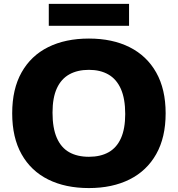

<svg xmlns="http://www.w3.org/2000/svg" viewBox="-20 -946 904 976"><path d="M432 10Q312.5 10 225 -33.5Q137.5 -77 89.8 -161.8Q42 -246.5 42 -370Q42 -493.5 89.8 -578.2Q137.5 -663 225 -706.5Q312.5 -750 432 -750Q551.5 -750 639 -706Q726.5 -662 774.2 -577.2Q822 -492.5 822 -370Q822 -247.5 774.2 -162.8Q726.5 -78 638.8 -34Q551 10 432 10ZM432 -149Q491 -149 532.2 -172.2Q573.5 -195.5 595 -243.8Q616.5 -292 616.5 -366.5Q616.5 -444 594.5 -493.8Q572.5 -543.5 531.2 -567.2Q490 -591 432 -591Q374 -591 332.5 -568Q291 -545 269 -497Q247 -449 247 -373.5Q247 -295 268.8 -245.2Q290.5 -195.5 331.8 -172.2Q373 -149 432 -149ZM228 -815V-926.5H636V-815Z"/></svg>

Font: Encode Sans SemiExpanded ExtraBold
Style: Regular
Weight: 800
Width: 6
Designer: Multiple Designers
Foundry: Impallari Type
Version: Version 3.002